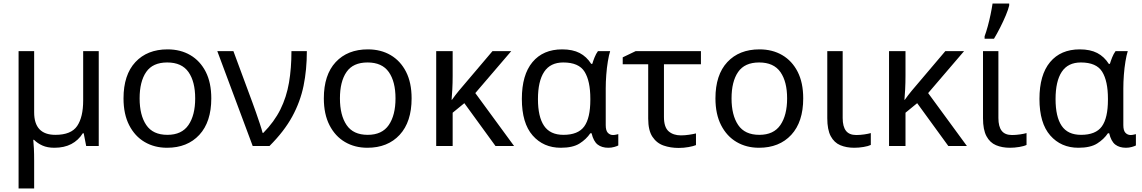

<svg xmlns="http://www.w3.org/2000/svg" viewBox="-20 -825 6454 1085"><path d="M538 -536V0H467L453 -72H448Q423 -32 383 -11Q343 10 287 10Q248 10 220 -2.5Q192 -15 172 -35H168Q170 -17 171.5 13Q173 43 173 84V240H85V-536H173V-190Q173 -63 293 -63Q382 -63 416 -113Q450 -163 450 -257V-536Z M1174 -269Q1174 -136 1106.5 -63Q1039 10 924 10Q853 10 797.5 -22.5Q742 -55 710 -117.5Q678 -180 678 -269Q678 -402 745 -474Q812 -546 927 -546Q1000 -546 1055.5 -513.5Q1111 -481 1142.5 -419.5Q1174 -358 1174 -269ZM769 -269Q769 -174 806.5 -118.5Q844 -63 926 -63Q1007 -63 1045 -118.5Q1083 -174 1083 -269Q1083 -364 1045 -418Q1007 -472 925 -472Q843 -472 806 -418Q769 -364 769 -269Z M1208 -536H1299L1406 -247Q1415 -223 1426.5 -190Q1438 -157 1448.5 -125.5Q1459 -94 1464 -74H1468Q1530 -137 1564.5 -206.5Q1599 -276 1613 -357.5Q1627 -439 1627 -536H1714Q1714 -431 1695.5 -340.5Q1677 -250 1631.5 -166.5Q1586 -83 1503 0H1408Z M2306 -269Q2306 -136 2238.5 -63Q2171 10 2056 10Q1985 10 1929.5 -22.5Q1874 -55 1842 -117.5Q1810 -180 1810 -269Q1810 -402 1877 -474Q1944 -546 2059 -546Q2132 -546 2187.5 -513.5Q2243 -481 2274.5 -419.5Q2306 -358 2306 -269ZM1901 -269Q1901 -174 1938.5 -118.5Q1976 -63 2058 -63Q2139 -63 2177 -118.5Q2215 -174 2215 -269Q2215 -364 2177 -418Q2139 -472 2057 -472Q1975 -472 1938 -418Q1901 -364 1901 -269Z M2869 -536 2666 -299 2885 0H2780L2604 -242L2538 -188V0H2445V-536H2538V-397Q2538 -357 2536 -319Q2534 -281 2532 -261H2534Q2543 -274 2553.5 -287.5Q2564 -301 2573 -312L2763 -536Z M3149 10Q3051 10 2990 -59.5Q2929 -129 2929 -266Q2929 -402 2989 -474Q3049 -546 3157 -546Q3216 -546 3255.5 -525.5Q3295 -505 3321 -464H3327Q3332 -481 3340 -501Q3348 -521 3359 -536H3428Q3421 -514 3415 -478Q3409 -442 3406 -401.5Q3403 -361 3403 -326V-118Q3403 -87 3415 -74.5Q3427 -62 3444 -62Q3452 -62 3461 -64Q3470 -66 3474 -67V-3Q3467 1 3451 5.5Q3435 10 3418 10Q3381 10 3357.5 -8Q3334 -26 3323 -72H3316Q3293 -38 3255 -14Q3217 10 3149 10ZM3164 -63Q3247 -63 3281.5 -110.5Q3316 -158 3316 -261V-267Q3316 -367 3283.5 -419.5Q3251 -472 3163 -472Q3090 -472 3055 -419Q3020 -366 3020 -265Q3020 -165 3054.5 -114Q3089 -63 3164 -63Z M3941 -536V-462H3732V-164Q3732 -106 3758.5 -83Q3785 -60 3828 -60Q3850 -60 3873.5 -63.5Q3897 -67 3913 -71V-5Q3899 1 3871.5 6Q3844 11 3815 11Q3769 11 3730 -2.5Q3691 -16 3667 -52Q3643 -88 3643 -155V-462H3499V-501L3572 -536Z M4519 -269Q4519 -136 4451.5 -63Q4384 10 4269 10Q4198 10 4142.5 -22.5Q4087 -55 4055 -117.5Q4023 -180 4023 -269Q4023 -402 4090 -474Q4157 -546 4272 -546Q4345 -546 4400.5 -513.5Q4456 -481 4487.5 -419.5Q4519 -358 4519 -269ZM4114 -269Q4114 -174 4151.5 -118.5Q4189 -63 4271 -63Q4352 -63 4390 -118.5Q4428 -174 4428 -269Q4428 -364 4390 -418Q4352 -472 4270 -472Q4188 -472 4151 -418Q4114 -364 4114 -269Z M4742 -536V-158Q4742 -110 4760.5 -86Q4779 -62 4819 -62Q4841 -62 4864.5 -65.5Q4888 -69 4901 -73V-6Q4887 1 4860 5.5Q4833 10 4807 10Q4763 10 4728.5 -4.5Q4694 -19 4674.5 -55.5Q4655 -92 4655 -157V-536Z M5428 -536 5225 -299 5444 0H5339L5163 -242L5097 -188V0H5004V-536H5097V-397Q5097 -357 5095 -319Q5093 -281 5091 -261H5093Q5102 -274 5112.5 -287.5Q5123 -301 5132 -312L5322 -536Z M5622 -536V-158Q5622 -110 5640.5 -86Q5659 -62 5699 -62Q5721 -62 5744.5 -65.5Q5768 -69 5781 -73V-6Q5767 1 5740 5.5Q5713 10 5687 10Q5643 10 5608.5 -4.5Q5574 -19 5554.5 -55.5Q5535 -92 5535 -157V-536ZM5544 -606V-620Q5553 -644 5562 -677Q5571 -710 5578 -744Q5585 -778 5589 -805H5683V-794Q5678 -772 5664 -738.5Q5650 -705 5632 -669.5Q5614 -634 5597 -606Z M6074 10Q5976 10 5915 -59.5Q5854 -129 5854 -266Q5854 -402 5914 -474Q5974 -546 6082 -546Q6141 -546 6180.5 -525.5Q6220 -505 6246 -464H6252Q6257 -481 6265 -501Q6273 -521 6284 -536H6353Q6346 -514 6340 -478Q6334 -442 6331 -401.5Q6328 -361 6328 -326V-118Q6328 -87 6340 -74.5Q6352 -62 6369 -62Q6377 -62 6386 -64Q6395 -66 6399 -67V-3Q6392 1 6376 5.5Q6360 10 6343 10Q6306 10 6282.5 -8Q6259 -26 6248 -72H6241Q6218 -38 6180 -14Q6142 10 6074 10ZM6089 -63Q6172 -63 6206.5 -110.5Q6241 -158 6241 -261V-267Q6241 -367 6208.5 -419.5Q6176 -472 6088 -472Q6015 -472 5980 -419Q5945 -366 5945 -265Q5945 -165 5979.5 -114Q6014 -63 6089 -63Z"/></svg>

Font: Noto IKEA Arabic
Style: Regular
Weight: 400
Designer: Monotype Design Team
Foundry: Monotype Imaging Inc.
Version: Version 1.200